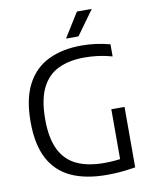

<svg xmlns="http://www.w3.org/2000/svg" viewBox="-101 -1020 875 1101"><g transform="rotate(-10 337.0 -470.0)"><path d="M432.5 6.5Q307.5 6.5 223 -33Q138.5 -72.5 95.5 -155.2Q52.5 -238 52.5 -368.5Q52.5 -503 97 -587Q141.5 -671 223 -710.2Q304.5 -749.5 415.5 -749.5Q457.5 -749.5 498.8 -744Q540 -738.5 581 -727.5V-657Q536 -669.5 497 -674.2Q458 -679 420 -679Q332 -679 268.8 -649Q205.5 -619 171.5 -551Q137.5 -483 137.5 -368.5Q137.5 -260 170 -192.8Q202.5 -125.5 267 -94.5Q331.5 -63.5 427.5 -63.5Q463.5 -63.5 494.8 -66.5Q526 -69.5 553 -74.5L521 -41V-360H598V-8Q551 -0.5 512 3Q473 6.5 432.5 6.5ZM335.5 -804 424 -946H510.5L408 -804Z"/></g></svg>

Font: Encode Sans Condensed Thin
Style: Regular
Weight: 400
Version: Version 3.002